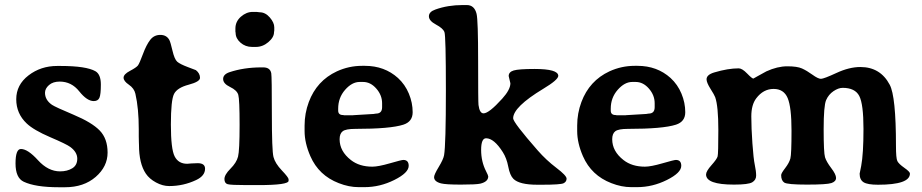

<svg xmlns="http://www.w3.org/2000/svg" viewBox="-20 -749 3739 779"><path d="M360.4 -338.9Q333 -338.9 301.5 -378.4Q270 -418 222.2 -418Q194.8 -418 178.7 -403.8Q162.6 -389.6 162.6 -372.6Q162.6 -343.3 190.9 -323.7Q204.6 -314.5 278.6 -283.4Q352.5 -252.4 384.5 -219.5Q416.5 -186.5 416.5 -129.9Q416.5 -73.2 368.2 -31.2Q319.8 10.7 244.1 10.7H218.3Q123.5 10.7 76.2 -11.7Q43 -27.3 43 -85.9Q43 -144.5 64.9 -144.5Q92.8 -144.5 134 -99.1Q175.3 -53.7 223.6 -53.7Q252.9 -53.7 273.2 -66.2Q293.5 -78.6 293.5 -105.2Q293.5 -131.8 265.1 -152.8Q250 -164.1 183.3 -192.6Q116.7 -221.2 88.4 -248Q45.9 -288.1 45.9 -346.4Q45.9 -404.8 95.7 -443.1Q145.5 -481.4 211.9 -481.4H225.1Q329.6 -481.4 367.2 -460Q389.2 -447.3 389.2 -406.2Q389.2 -365.2 383.3 -352.1Q377.4 -338.9 360.4 -338.9Z M667 -586.9Q671.9 -577.6 679.9 -543Q688 -508.3 699.2 -498.5Q710.4 -488.8 742.2 -476.8Q773.9 -464.8 774.9 -464.4Q791.5 -451.2 791.5 -433.1Q791.5 -417.5 745.4 -405.3Q699.2 -393.1 686.3 -368.2Q673.3 -343.3 673.3 -243.7Q673.3 -144 688.7 -114.3Q704.1 -84.5 739.3 -84.5L756.8 -85.9Q768.6 -86.9 782.2 -86.9Q812 -86.9 812 -64.5Q812 -35.6 775.9 -18.6Q724.1 5.9 666.5 5.9Q639.6 5.9 612.8 -8.8Q585.9 -23.4 571.8 -44.4Q543.9 -85.4 543.9 -161.6L543.5 -171.9Q543 -182.6 543 -195.8V-224.6Q543 -309.1 529.3 -368.7Q524.4 -390.6 502.9 -405.3Q481.4 -419.9 481.4 -433.8Q481.4 -447.8 507.3 -461.4Q533.2 -475.1 539.6 -483.4Q545.9 -491.7 559.8 -529.3Q573.7 -566.9 589.4 -587.2Q605 -607.4 630.4 -607.4Q655.8 -607.4 667 -586.9Z M935.1 -633.3Q935.1 -661.6 957.3 -681.2Q979.5 -700.7 1005.4 -700.7H1021Q1028.3 -699.2 1033.2 -699.2Q1056.6 -699.2 1074.7 -678.2Q1092.8 -657.2 1092.8 -638.2V-625.5Q1091.8 -620.6 1091.8 -618.2Q1091.8 -597.7 1068.8 -578.1Q1045.9 -558.6 1018.1 -558.6H1002.9Q975.6 -558.6 955.8 -575.9Q936 -593.3 936 -615.7L935.1 -620.6ZM1027.8 2H981.4Q916.5 2 903.6 -1.7Q890.6 -5.4 890.6 -22.7Q890.6 -40 915 -64.5Q939.5 -88.9 945.8 -113.5Q952.1 -138.2 952.1 -241.9Q952.1 -345.7 946.8 -364.3Q941.4 -382.8 913.3 -396.2Q885.3 -409.7 885.3 -428.5Q885.3 -447.3 911.1 -456.1Q969.7 -475.6 1040.5 -475.6H1047.9Q1076.2 -475.6 1080.6 -451.7Q1083 -438 1083 -287.8Q1083 -137.7 1089.6 -112.1Q1096.2 -86.4 1123.5 -57.6Q1150.9 -28.8 1150.9 -21.5V-15.6Q1150.9 2 1027.8 2Z M1453.1 -416.5H1439Q1408.2 -416.5 1380.1 -384.5Q1352.1 -352.5 1352.1 -308.1V-300.3Q1352.1 -282.2 1372.1 -282.2L1377 -281.2H1411.6L1414.1 -281.7L1495.6 -286.6Q1502.9 -288.1 1505.4 -288.1Q1530.3 -288.1 1530.3 -314V-330.1Q1530.3 -362.8 1506.8 -389.6Q1483.4 -416.5 1453.1 -416.5ZM1357.9 -184.1Q1357.9 -135.3 1403.8 -99.6Q1438 -72.8 1490.7 -72.8Q1514.6 -72.8 1561.8 -86.4Q1608.9 -100.1 1616.2 -100.1Q1638.2 -100.1 1638.2 -76.2Q1638.2 -47.9 1579.8 -18.8Q1521.5 10.3 1459 10.3H1437.5Q1436.5 10.3 1435.1 10.3Q1395.5 10.3 1354.5 -5.9Q1273.4 -37.1 1239.3 -115.2Q1215.8 -168.9 1215.8 -217.3V-239.7Q1215.8 -289.1 1232.9 -335Q1265.1 -421.4 1346.7 -459.5Q1395.5 -481.9 1449.2 -481.9H1460.4Q1540 -481.9 1594.7 -432.6Q1623.5 -406.2 1638.9 -369.1Q1654.3 -332 1654.3 -293.7Q1654.3 -255.4 1616.7 -243.2Q1564 -226.1 1421.4 -226.1Q1383.3 -226.1 1370.6 -216.6Q1357.9 -207 1357.9 -184.1Z M2148.9 -469.2Q2244.6 -469.2 2245.1 -441.4Q2245.1 -425.3 2184.1 -388.7Q2062 -314.9 2062 -269Q2062 -252.4 2161.6 -138.7Q2196.3 -99.1 2237.5 -67.9Q2278.8 -36.6 2278.8 -24.2Q2278.8 -11.7 2266.8 -5.6Q2254.9 0.5 2179.2 0.5H2160.2Q2086.9 0.5 2063 -23.4Q2048.8 -37.6 2042.2 -72.5Q2035.6 -107.4 2020 -131.8Q1984.4 -188 1952.1 -188Q1932.1 -188 1932.1 -140.6Q1932.1 -93.3 1952.1 -54.2Q1960.9 -37.1 1960.9 -33.2Q1960.9 -11.7 1928.7 -3.9Q1912.1 0 1850.3 0Q1788.6 0 1769.5 -4.9Q1741.2 -12.2 1741.2 -30.3Q1741.2 -40.5 1760 -71.5Q1778.8 -102.5 1781.7 -119.1Q1789.1 -161.1 1789.1 -382.3Q1789.1 -603.5 1783.2 -618.9Q1777.3 -634.3 1748.8 -649.4Q1720.2 -664.6 1720.2 -682.9Q1720.2 -701.2 1746.6 -710.4Q1796.9 -728.5 1856.9 -728.5H1874Q1904.8 -728.5 1913.6 -692.9Q1919.9 -667.5 1919.9 -500.7Q1919.9 -334 1921.4 -323.2Q1925.8 -289.1 1941.9 -289.1Q1963.9 -289.1 2017.6 -348.6Q2050.8 -385.3 2050.8 -411.1L2043.9 -440.4Q2043.9 -457 2064.2 -463.1Q2084.5 -469.2 2148.9 -469.2Z M2559.1 -416.5H2544.9Q2514.2 -416.5 2486.1 -384.5Q2458 -352.5 2458 -308.1V-300.3Q2458 -282.2 2478 -282.2L2482.9 -281.2H2517.6L2520 -281.7L2601.6 -286.6Q2608.9 -288.1 2611.3 -288.1Q2636.2 -288.1 2636.2 -314V-330.1Q2636.2 -362.8 2612.8 -389.6Q2589.4 -416.5 2559.1 -416.5ZM2463.9 -184.1Q2463.9 -135.3 2509.8 -99.6Q2543.9 -72.8 2596.7 -72.8Q2620.6 -72.8 2667.7 -86.4Q2714.8 -100.1 2722.2 -100.1Q2744.1 -100.1 2744.1 -76.2Q2744.1 -47.9 2685.8 -18.8Q2627.4 10.3 2564.9 10.3H2543.5Q2542.5 10.3 2541 10.3Q2501.5 10.3 2460.4 -5.9Q2379.4 -37.1 2345.2 -115.2Q2321.8 -168.9 2321.8 -217.3V-239.7Q2321.8 -289.1 2338.9 -335Q2371.1 -421.4 2452.6 -459.5Q2501.5 -481.9 2555.2 -481.9H2566.4Q2646 -481.9 2700.7 -432.6Q2729.5 -406.2 2744.9 -369.1Q2760.3 -332 2760.3 -293.7Q2760.3 -255.4 2722.7 -243.2Q2669.9 -226.1 2527.3 -226.1Q2489.3 -226.1 2476.6 -216.6Q2463.9 -207 2463.9 -184.1Z M3671.9 -44.9Q3671.9 0.5 3542.5 0.5Q3500 0.5 3483.9 -9.5Q3467.8 -19.5 3467.8 -44.4L3474.1 -75.7Q3483.4 -125 3483.4 -225.8Q3483.4 -326.7 3466.3 -359.6Q3449.2 -392.6 3398.9 -392.6Q3381.8 -392.6 3361.8 -379.2Q3341.8 -365.7 3331.8 -342.8Q3321.8 -319.8 3321.8 -224.4Q3321.8 -128.9 3327.4 -110.8Q3333 -92.8 3352.5 -67.1Q3372.1 -41.5 3372.1 -27.1Q3372.1 -12.7 3353.3 -6.3Q3334.5 0 3254.4 0Q3174.3 0 3161.9 -8.3Q3149.4 -16.6 3149.4 -38.6Q3149.4 -45.9 3165.8 -67.1Q3182.1 -88.4 3186.8 -106Q3191.4 -123.5 3191.4 -218.8Q3191.4 -314 3175.8 -351.1Q3160.2 -388.2 3118.7 -388.2Q3077.1 -388.2 3048.3 -350.1Q3028.3 -323.7 3028.3 -276.9Q3028.3 -230 3032.7 -167.5Q3037.1 -105 3042.5 -79.6Q3047.9 -54.2 3047.9 -36.6Q3047.9 -19 3032.2 -9.5Q3016.6 0 2958 0Q2844.7 0 2844.7 -41Q2844.7 -54.2 2866.7 -78.9Q2888.7 -103.5 2891.6 -114.5Q2894.5 -125.5 2894.5 -221.7Q2894.5 -317.9 2881.8 -354.5Q2878.4 -363.8 2862.5 -388.9Q2846.7 -414.1 2846.7 -427.2Q2846.7 -445.8 2877.9 -455.1Q2933.6 -471.7 2977.1 -471.7Q2991.2 -471.7 3011.2 -450.9Q3031.2 -430.2 3036.6 -430.2L3052.2 -439Q3081.1 -455.6 3089.4 -459.5Q3134.3 -480 3174.3 -480Q3214.4 -480 3233.9 -471.2Q3253.4 -462.4 3276.4 -445.8Q3299.3 -429.2 3310.8 -429.2Q3322.3 -429.2 3374 -453.1Q3425.8 -477.1 3470.7 -477.1Q3551.8 -477.1 3589.8 -405.3Q3615.2 -358.4 3615.2 -157.7Q3615.2 -106.9 3620.8 -95.5Q3626.5 -84 3649.2 -68.1Q3671.9 -52.2 3671.9 -44.9Z"/></svg>

Font: Averia Serif Libre RX
Style: Bold
Weight: 700
Version: Version 1.002